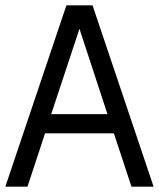

<svg xmlns="http://www.w3.org/2000/svg" viewBox="-20 -700 596 720"><path d="M0 0 229 -680H327L556 0H473L407 -200H149L83 0ZM172 -272H383L278 -592Z"/></svg>

Font: Imprima
Style: Regular
Weight: 400
Designer: Eduardo Tunni
Foundry: Eduardo Tunni
Version: Version 1.002; ttfautohint (v1.8.4.7-5d5b);gftools[0.9.23]